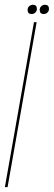

<svg xmlns="http://www.w3.org/2000/svg" viewBox="-53 -766 220 786"><path d="M-33 0 86 -675H97L-22 0ZM76.5 -708.5Q60 -708.5 60 -725.5Q60 -735 66.8 -740.8Q73.5 -746.5 81.5 -746.5Q98 -746.5 98 -729.5Q98 -720.5 91.5 -714.5Q85 -708.5 76.5 -708.5ZM126 -708.5Q109.5 -708.5 109.5 -725.5Q109.5 -735 116.2 -740.8Q123 -746.5 131 -746.5Q147.5 -746.5 147.5 -729.5Q147.5 -720.5 141 -714.5Q134.5 -708.5 126 -708.5Z"/></svg>

Font: Anybody UltraCondensed Thin
Style: Italic
Weight: 100
Width: 1
Italic angle: -10°
Designer: Tyler Finck
Foundry: Etcetera Type Company
Version: Version 1.010; ttfautohint (v1.8.3) -l 8 -r 50 -G 200 -x 14 